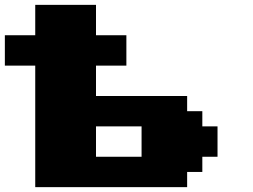

<svg xmlns="http://www.w3.org/2000/svg" viewBox="-20 -770 1040 790"><path d="M125 0H750V-62.5H812.5V-125H875V-250H812.5V-312.5H750V-375H375V-500H500V-625H375V-750H125V-625H0V-500H125ZM562.5 -125H375V-250H562.5Z"/></svg>

Font: Faithful 32x
Style: Bold
Weight: 400
Foundry: Faithful Resource Pack
Version: Version 1.0; January 27, 2023